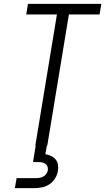

<svg xmlns="http://www.w3.org/2000/svg" viewBox="-20 -755 545 995"><path d="M163 0 275 -680H116L125 -735H505L496 -680H337L225 0ZM57 220 66 168H166Q176 168 185.5 166.5Q195 165 204.5 160Q214 155 220 146Q226 137 228 127Q229 117 226 108Q223 99 215.5 94Q208 89 199 87Q190 85 180 85H151L165 0H223L215 44Q231 47 245 53.5Q259 60 268.5 71.5Q278 83 280.5 99Q283 115 280 131Q277 151 265.5 169.5Q254 188 236 200Q218 212 197.5 216Q177 220 157 220Z"/></svg>

Font: Iosevka Term Curly Light
Style: Italic
Weight: 300
Italic angle: -9°
Designer: Belleve Invis
Foundry: Belleve Invis
Version: Version 32.3.0